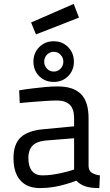

<svg xmlns="http://www.w3.org/2000/svg" viewBox="-20 -952 562 982"><path d="M433 -101Q435 -77 451 -67.5Q467 -58 491 -55L488 10Q443 10 416.5 1Q390 -8 370 -28Q343 -17 313 -9Q287 -1 253.5 4.5Q220 10 185 10Q119 10 84 -29.5Q49 -69 49 -143Q49 -215 86 -249.5Q123 -284 201 -291L359 -306V-347Q359 -395 336.5 -416.5Q314 -438 272 -438Q244 -438 211 -435.5Q178 -433 149 -431Q115 -428 81 -425L78 -490Q113 -496 148 -500Q178 -504 212 -507Q246 -510 275 -510Q355 -510 394 -471Q433 -432 433 -347ZM211 -233Q165 -228 145 -205.5Q125 -183 125 -145Q125 -101 143.5 -78Q162 -55 196 -55Q225 -55 254 -59.5Q283 -64 306 -70Q333 -76 359 -85V-245ZM151 -637Q151 -681 180.5 -711Q210 -741 255 -741Q299 -741 328.5 -711Q358 -681 358 -637Q358 -592 328.5 -562.5Q299 -533 255 -533Q210 -533 180.5 -562.5Q151 -592 151 -637ZM206 -637Q206 -616 220 -601Q234 -586 255 -586Q276 -586 290 -601Q304 -616 304 -637Q304 -657 290 -672Q276 -687 255 -687Q234 -687 220 -672Q206 -657 206 -637ZM357 -932 384 -862 164 -776 139 -837Z"/></svg>

Font: TitilliumText22L 400 wt
Style: 400 wt
Weight: 400
Designer: Campivisivi
Foundry: Campivisivi
Version: 1.000